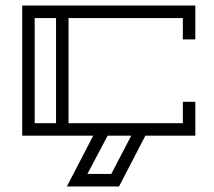

<svg xmlns="http://www.w3.org/2000/svg" viewBox="-20 -489 773 692"><path d="M639 -122H684V0H504L409 183H221L316 0H60V-469H684V-347H639V-424H227V-45H639ZM182 -424H105V-45H182ZM381 138 453 0H368L295 138Z"/></svg>

Font: Geostar
Style: Regular
Weight: 400
Designer: Joe Prince
Foundry: Joe Prince
Version: Version 1.002